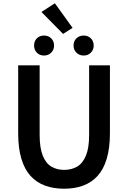

<svg xmlns="http://www.w3.org/2000/svg" viewBox="-20 -1138 780 1172"><path d="M371 14Q307 14 255 -5Q203 -24 166.5 -64Q130 -104 110.5 -169Q91 -234 91 -324V-739H222V-314Q222 -235 241 -188Q260 -141 293.5 -121Q327 -101 371 -101Q417 -101 451 -121Q485 -141 504.5 -188Q524 -235 524 -314V-739H651V-324Q651 -234 631.5 -169Q612 -104 575.5 -64Q539 -24 487.5 -5Q436 14 371 14ZM249 -799Q222 -799 205 -816.5Q188 -834 188 -860Q188 -887 205 -904Q222 -921 249 -921Q275 -921 292.5 -904Q310 -887 310 -860Q310 -834 292.5 -816.5Q275 -799 249 -799ZM365 -931 233 -1065 315 -1118 423 -968ZM491 -799Q464 -799 446.5 -816.5Q429 -834 429 -860Q429 -887 446.5 -904Q464 -921 491 -921Q517 -921 534.5 -904Q552 -887 552 -860Q552 -834 534.5 -816.5Q517 -799 491 -799Z"/></svg>

Font: Noto Sans JP SemiBold
Style: Regular
Weight: 600
Designer: Ryoko NISHIZUKA  (kana, bopomofo & ideographs); Paul D. Hunt (Latin, Greek & Cyrillic); Sandoll Communications , Soo-you
Foundry: Adobe
Version: Version 2.004-H2;hotconv 1.0.118;makeotfexe 2.5.65603